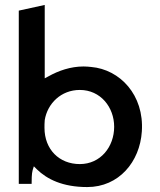

<svg xmlns="http://www.w3.org/2000/svg" viewBox="-20 -754 649 777"><path d="M333 3C461 3 546 -99 554 -222C564 -370 465 -473 349 -483C339 -484 329 -485 318 -485C266 -485 217 -468 176 -445L161 -437V-734L56 -711V-10H108C108 -24 108 -51 112 -65L117 -81L129 -69C170 -29 233 3 333 3ZM160 -237C160 -247 160 -256 161 -267V-268C172 -335 227 -390 303 -390C387 -390 442 -320 442 -241C442 -160 387 -90 303 -90C220 -90 160 -149 160 -237Z"/></svg>

Font: Bluebird
Style: Li
Weight: 300
Designer: Jasper
Foundry: Cannot Into Space Fonts
Version: Version 0.98